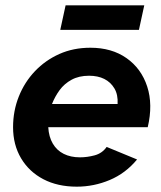

<svg xmlns="http://www.w3.org/2000/svg" viewBox="-20 -688 603 720"><path d="M268 12Q196 12 142.5 -16Q89 -44 59 -94.5Q29 -145 29 -211Q29 -272 50.5 -326Q72 -380 111 -421Q150 -462 202.5 -485.5Q255 -509 319 -509Q399 -509 454.5 -470Q510 -431 532 -363.5Q554 -296 534 -211H161Q163 -175 178 -149.5Q193 -124 219 -111Q245 -98 280 -98Q307 -98 335 -105.5Q363 -113 380 -137L494 -90Q451 -38 391.5 -13Q332 12 268 12ZM175 -298H421Q423 -333 409 -356.5Q395 -380 371 -392Q347 -404 314 -404Q276 -404 248.5 -389Q221 -374 203.5 -350Q186 -326 175 -298ZM206 -576 226 -668H521L501 -576Z"/></svg>

Font: Atkinson Hyperlegible Next
Style: Bold Italic
Weight: 700
Italic angle: -12°
Designer: Elliott Scott, Megan Eiswerth, Linus Boman, Theodore Petrosky, Letters from Sweden
Foundry: Applied Design Works, Letters from Sweden
Version: Version 2.001